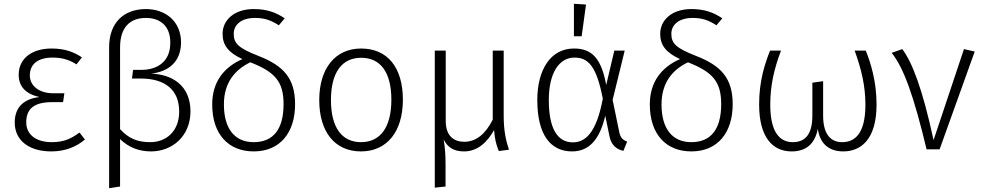

<svg xmlns="http://www.w3.org/2000/svg" viewBox="-20 -791 5199 1017"><path d="M253 -534C150 -534 79 -482 79 -395C79 -332 117 -293 189 -277C113 -268 58 -229 58 -142C58 -44 138 11 251 11C327 11 385 -14 430 -52L401 -89C358 -57 319 -38 254 -38C171 -38 119 -78 119 -143C119 -217 163 -250 257 -250H314L321 -297H262C186 -297 138 -337 138 -392C138 -451 181 -486 258 -486C312 -486 349 -473 385 -450L414 -487C374 -514 326 -534 253 -534Z M781 -401C876 -412 939 -466 939 -568C938 -678 857 -743 753 -743C635 -743 558 -670 558 -541V206L616 197V-54C662 -10 716 11 780 11C891 11 988 -68 989 -200C989 -340 890 -397 781 -401ZM776 -38C707 -38 661 -58 616 -107V-540C616 -647 669 -696 753 -696C827 -696 882 -655 882 -566C883 -452 797 -421 731 -421H685L679 -375H726C854 -375 929 -315 929 -201C930 -98 862 -38 776 -38Z M1351 -494C1243 -536 1218 -561 1218 -612C1218 -659 1257 -696 1331 -696C1381 -696 1415 -684 1457 -657L1488 -694C1442 -725 1394 -743 1324 -743C1220 -743 1159 -684 1159 -612C1159 -553 1188 -513 1264 -478C1168 -436 1104 -359 1104 -238C1104 -79 1191 11 1324 11C1464 11 1543 -89 1543 -239C1543 -377 1481 -443 1351 -494ZM1324 -38C1224 -38 1166 -108 1166 -238C1166 -354 1225 -422 1306 -461C1439 -409 1482 -357 1482 -239C1482 -106 1427 -38 1324 -38Z M1893 -534C1756 -534 1671 -429 1671 -261C1671 -93 1753 11 1892 11C2030 11 2114 -94 2114 -263C2114 -434 2032 -534 1893 -534ZM1893 -485C1994 -485 2053 -410 2053 -263C2053 -113 1992 -38 1892 -38C1792 -38 1733 -114 1733 -261C1733 -411 1794 -485 1893 -485Z M2676 2C2660 -45 2648 -99 2648 -177V-523H2590V-157C2551 -80 2501 -40 2439 -40C2386 -40 2341 -69 2341 -150V-523H2283V203L2340 197V80C2340 25 2337 -10 2330 -52C2350 -12 2382 11 2438 11C2513 11 2563 -42 2597 -102C2601 -57 2606 -31 2622 9Z M3020 -771V-599H3061L3084 -767ZM3020 -534C2896 -534 2826 -421 2826 -261C2826 -79 2895 11 3010 11C3102 11 3157 -54 3186 -178L3208 -71C3217 -21 3248 1 3282 8L3302 -41C3280 -49 3266 -61 3260 -92L3225 -262L3289 -523H3234L3191 -341C3164 -489 3110 -534 3020 -534ZM3023 -486C3097 -486 3140 -439 3173 -268C3138 -82 3078 -37 3014 -37C2935 -37 2887 -106 2887 -261C2887 -407 2943 -486 3023 -486Z M3669 -494C3561 -536 3536 -561 3536 -612C3536 -659 3575 -696 3649 -696C3699 -696 3733 -684 3775 -657L3806 -694C3760 -725 3712 -743 3642 -743C3538 -743 3477 -684 3477 -612C3477 -553 3506 -513 3582 -478C3486 -436 3422 -359 3422 -238C3422 -79 3509 11 3642 11C3782 11 3861 -89 3861 -239C3861 -377 3799 -443 3669 -494ZM3642 -38C3542 -38 3484 -108 3484 -238C3484 -354 3543 -422 3624 -461C3757 -409 3800 -357 3800 -239C3800 -106 3745 -38 3642 -38Z M4566 -523H4507C4542 -426 4564 -338 4564 -236C4564 -74 4501 -38 4441 -38C4386 -38 4340 -72 4340 -179V-361L4283 -353V-179C4283 -68 4236 -38 4179 -38C4112 -38 4060 -88 4060 -236C4060 -338 4080 -426 4117 -523H4059C4031 -453 4001 -362 4001 -238C4001 -60 4075 11 4173 11C4247 11 4296 -26 4312 -109C4323 -26 4375 11 4447 11C4537 11 4623 -49 4623 -237C4623 -362 4591 -460 4566 -523Z M4759 -531 4703 -511C4767 -432 4820 -283 4888 0H4957L5143 -518L5086 -531L4925 -49C4866 -322 4811 -463 4759 -531Z"/></svg>

Font: FiraGO Light
Style: Regular
Weight: 300
Designer: bBox Type
Foundry: bBox Type GmbH
Version: Version 1.001;PS 001.001;hotconv 1.0.88;makeotf.lib2.5.64775